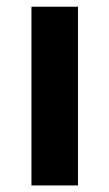

<svg xmlns="http://www.w3.org/2000/svg" viewBox="-20 -566 334 586"><path d="M76 0V-545.5H218V0Z"/></svg>

Font: Encode Sans Exp SmBold
Style: Regular
Weight: 600
Width: 7
Designer: Multiple Designers
Foundry: Impallari Type
Version: Version 3.002; ttfautohint (v1.8.3) -l 8 -r 50 -G 200 -x 14 